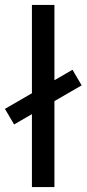

<svg xmlns="http://www.w3.org/2000/svg" viewBox="-53 -756 350 776"><path d="M76 0V-736H167V0ZM4 -253 -33 -316 240 -474 277 -411Z"/></svg>

Font: Mulish ExtraLight Medium
Style: Regular
Weight: 500
Version: Version 3.603